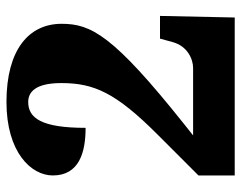

<svg xmlns="http://www.w3.org/2000/svg" viewBox="-98 -666 764 609"><g transform="rotate(-90 284.5 -362.0)"><path d="M32 0H533L538 -237H466L455 -197C442 -149 400 -132 373 -132H159L193 -159C478 -386 513 -456 513 -549C513 -653 431 -724 265 -724C106 -724 32 -646 32 -577C32 -494 104 -473 183 -473C183 -613 214 -655 265 -655C296 -655 325 -633 325 -550C325 -446 294 -377 162 -245L32 -115Z"/></g></svg>

Font: Noto Serif Thai Black
Style: Regular
Weight: 900
Designer: Monotype Design Team
Foundry: Monotype Imaging Inc.
Version: Version 2.002